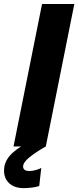

<svg xmlns="http://www.w3.org/2000/svg" viewBox="-41 -740 395 970"><path d="M171.4 -719.7H334.5L190.4 0H189.9Q139.6 28.8 107.7 54.7Q75.7 80.6 75.7 101.6Q75.7 111.8 83.5 117.9Q91.3 124 106.9 124Q122.6 124 140.4 118.9Q158.2 113.8 167.5 108.4L157.2 199.7Q142.6 205.1 119.4 207.8Q96.2 210.4 78.6 210.4Q32.7 210.4 6.1 186.3Q-20.5 162.1 -20.5 122.6Q-20.5 108.4 -18.1 98.1Q-12.2 70.3 8.5 46.6Q29.3 22.9 65.4 0H27.3Z"/></svg>

Font: Reddit Sans Vanilla ExtraBold
Style: Italic
Weight: 800
Italic angle: -11.25°
Designer: Stephen Hutchings
Version: Version 1.013